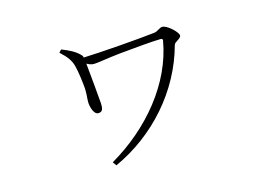

<svg xmlns="http://www.w3.org/2000/svg" viewBox="-79 -652 1159 844"><g transform="rotate(-15 500.0 -230.5)"><path d="M253 -508 242 -496C274 -467 287 -447 294 -422C301 -396 308 -343 310 -314C311 -288 308 -273 308 -254C308 -236 317 -195 339 -195C360 -195 362 -212 361 -234C359 -266 348 -377 344 -419C355 -413 365 -409 376 -409C394 -409 439 -418 497 -424C554 -430 657 -439 687 -439C694 -439 697 -436 696 -430C664 -243 524 -75 344 30L356 47C541 -37 688 -201 741 -398C744 -411 774 -418 774 -432C774 -448 730 -489 708 -489C696 -489 683 -475 669 -473C594 -464 411 -450 340 -448C340 -451 338 -455 336 -458C314 -482 286 -495 253 -508Z"/></g></svg>

Font: Noto Serif CJK HK ExtraLight
Style: Regular
Weight: 200
Designer: Ryoko NISHIZUKA 西塚涼子 (kana & ideographs); Frank Grießhammer (Latin, Greek & Cyrillic); Wenlong ZHANG 张文龙 (bopomofo); San
Foundry: Adobe
Version: Version 2.001;hotconv 1.1.0;makeotfexe 2.6.0